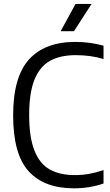

<svg xmlns="http://www.w3.org/2000/svg" viewBox="-20 -966 572 994"><path d="M48 -369Q48 -567 130 -658Q212 -749 370 -749Q445.5 -749 516 -729.5V-660.5Q450 -680.5 372.5 -680.5Q291.5 -680.5 238.5 -650.8Q185.5 -621 158.2 -553Q131 -485 131 -371Q131 -254.5 158.5 -186Q186 -117.5 237.8 -88.5Q289.5 -59.5 368 -59.5Q405.5 -59.5 440.8 -65.8Q476 -72 516 -85.5V-16Q443.5 9 362.5 9Q209 9 128.5 -79.2Q48 -167.5 48 -369ZM294 -804.5 371 -945.5H454L363 -804.5Z"/></svg>

Font: Encode Sans Semi Condensed
Style: Regular
Weight: 400
Width: 4
Designer: Multiple Designers
Foundry: Impallari Type
Version: Version 2.000